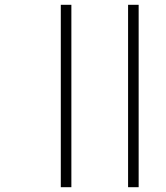

<svg xmlns="http://www.w3.org/2000/svg" viewBox="-20 -749 691 799"><path d="M277 -729V30H233V-729ZM557 -729V30H513V-729Z"/></svg>

Font: FiraGO ExtraLight
Style: Regular
Weight: 200
Designer: bBox Type
Foundry: bBox Type GmbH
Version: Version 1.001